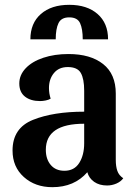

<svg xmlns="http://www.w3.org/2000/svg" viewBox="-20 -754 560 796"><path d="M197 22Q126 22 79 -20Q32 -62 32 -130Q32 -223 116.5 -257Q201 -291 329 -291V-378Q329 -427 315 -451.5Q301 -476 261 -476Q224 -476 203.5 -451Q183 -426 183 -389Q183 -366 190 -345Q182 -340 169.5 -337.5Q157 -335 146 -335Q107 -335 83.5 -353.5Q60 -372 60 -408Q60 -443 86.5 -471Q113 -499 159.5 -514.5Q206 -530 264 -530Q355 -530 407.5 -488.5Q460 -447 460 -366V-91Q460 -64 466.5 -45.5Q473 -27 491 -15Q481 -1 462.5 7Q444 15 424 15Q392 15 370.5 0Q349 -15 342 -40Q288 22 197 22ZM329 -160V-241Q170 -241 170 -133Q170 -94 190.5 -70Q211 -46 247 -46Q288 -46 308.5 -78.5Q329 -111 329 -160ZM267 -734Q341 -734 384.5 -696Q428 -658 428 -591H323Q323 -634 312 -658Q301 -682 267 -682Q234 -682 222.5 -658Q211 -634 211 -591H106Q106 -658 149.5 -696Q193 -734 267 -734Z"/></svg>

Font: Sansita Medium
Style: Regular
Weight: 500
Designer: Pablo Cosgaya
Foundry: Omnibus-Type
Version: Version 1.006